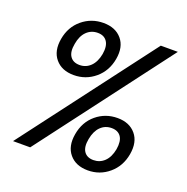

<svg xmlns="http://www.w3.org/2000/svg" viewBox="-128 -826 931 956"><g transform="rotate(20 337.5 -348.5)"><path d="M261.2 -707Q324.7 -707 358.6 -667Q392.6 -627 380.9 -560.1Q369.1 -493.2 320.8 -452.6Q272.5 -412.1 209 -412.1Q145 -412.1 111.1 -452.6Q77.1 -493.2 88.9 -560.1Q100.6 -627 148.9 -667Q197.3 -707 261.2 -707ZM251 -650.9Q216.3 -650.9 192.4 -627.4Q168.5 -604 161.1 -560.1Q152.8 -516.1 168.7 -492.7Q184.6 -469.2 219.2 -469.2Q252.9 -469.2 276.9 -492.7Q300.8 -516.1 309.1 -560.1Q316.4 -604 300.5 -627.4Q284.7 -650.9 251 -650.9ZM38.1 0 566.9 -698.2H657.2L128.9 0ZM316.9 -138.2Q328.6 -206.1 376.7 -246.1Q424.8 -286.1 488.8 -286.1Q551.8 -286.1 585.7 -245.8Q619.6 -205.6 607.9 -138.2Q596.2 -71.3 548.3 -30.8Q500.5 9.8 437 9.8Q373 9.8 339.1 -30.8Q305.2 -71.3 316.9 -138.2ZM478 -229Q443.8 -229 420.2 -205.8Q396.5 -182.6 388.2 -138.2Q379.9 -94.2 395.8 -71Q411.6 -47.9 445.8 -47.9Q479.5 -47.9 503.7 -71Q527.8 -94.2 536.1 -138.2Q543.5 -183.1 527.6 -206.1Q511.7 -229 478 -229Z"/></g></svg>

Font: Poppins
Style: Italic
Weight: 400
Italic angle: -10°
Designer: Ninad Kale (Devanagari), Jonny Pinhorn (Latin)
Foundry: Indian Type Foundry
Version: Version 3.200;PS 1.000;hotconv 16.6.54;makeotf.lib2.5.65590